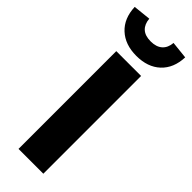

<svg xmlns="http://www.w3.org/2000/svg" viewBox="-335 -960 979 979"><g transform="rotate(45 155.0 -470.5)"><path d="M66 0V-705H245V0ZM155 -760Q74 -760 25 -805.5Q-24 -851 -27 -931L68 -941Q71 -904 92.5 -884Q114 -864 155 -864Q195 -864 217.5 -884Q240 -904 243 -941L337 -931Q334 -851 285.5 -805.5Q237 -760 155 -760Z"/></g></svg>

Font: Nunito Sans 10pt SemiCondensed Black
Style: Regular
Weight: 900
Width: 4
Designer: Vernon Adams
Foundry: Vernon Adams
Version: Version 3.101;gftools[0.9.27]